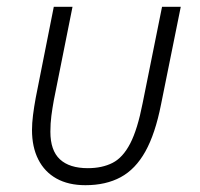

<svg xmlns="http://www.w3.org/2000/svg" viewBox="-20 -532 588 564"><path d="M193 -512 138 -237Q134 -215 131 -192.5Q128 -170 128 -145Q128 -90 156 -64Q184 -38 238 -38Q280 -38 310.5 -53.5Q341 -69 362.5 -110.5Q384 -152 399 -229L456 -512H511L453 -225Q436 -139 407 -87Q378 -35 334.5 -11.5Q291 12 231 12Q181 12 146 -7.5Q111 -27 92.5 -63.5Q74 -100 74 -150Q74 -170 77 -194Q80 -218 85 -245L138 -512Z"/></svg>

Font: IBM Plex Sans Light
Style: Italic
Weight: 300
Italic angle: -11.31°
Designer: Mike Abbink, Paul van der Laan, Pieter van Rosmalen
Foundry: Bold Monday
Version: Version 3.201